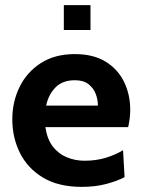

<svg xmlns="http://www.w3.org/2000/svg" viewBox="-20 -719 555 749"><path d="M299 10Q208 10 148 -26Q88 -62 58 -122Q28 -182 28 -253Q28 -322 56.5 -380Q85 -438 139.5 -473Q194 -508 272 -508Q344 -508 392 -478.5Q440 -449 464 -399.5Q488 -350 488 -291Q488 -274 486 -257.5Q484 -241 480 -223H157Q164 -176 186 -147.5Q208 -119 240.5 -105.5Q273 -92 310 -92Q354 -92 391 -103Q428 -114 460 -133L466 -28Q438 -13 395 -1.5Q352 10 299 10ZM160 -307H362Q362 -330 353.5 -352.5Q345 -375 325.5 -390.5Q306 -406 272 -406Q224 -406 196.5 -378Q169 -350 160 -307ZM229 -602V-699H333V-602Z"/></svg>

Font: Cabin VF Beta
Style: Regular
Weight: 400
Designer: Pablo Impallari
Foundry: Pablo Impallari. http://www.impallari.com Igino Marini. http://www.ikern.com
Version: Version 2.200